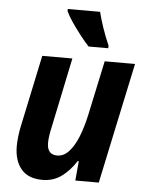

<svg xmlns="http://www.w3.org/2000/svg" viewBox="-54 -810 657 864"><g transform="rotate(5 274.0 -378.0)"><path d="M170 10Q106 10 74 -28Q42 -66 42 -132Q42 -150 45 -176.5Q48 -203 54 -229L121 -546H257L190 -225Q181 -185 181 -158Q181 -105 227 -105Q256 -105 279.5 -130.5Q303 -156 320.5 -199.5Q338 -243 350 -298L403 -546H540L424 0H318L326 -88H321Q293 -44 256 -17Q219 10 170 10ZM325 -606Q307 -625 286 -652Q265 -679 246 -706.5Q227 -734 217 -756V-766H363Q371 -733 384 -695Q397 -657 414 -618V-606Z"/></g></svg>

Font: Noto Sans SemiCondensed
Style: Bold Italic
Weight: 700
Width: 4
Italic angle: -12°
Designer: Monotype Design Team
Foundry: Monotype Imaging Inc.
Version: Version 2.013; ttfautohint (v1.8.4.7-5d5b)